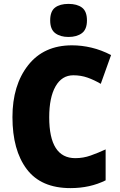

<svg xmlns="http://www.w3.org/2000/svg" viewBox="-20 -957 619 987"><path d="M238 -852Q238 -806 264 -786.5Q290 -767 332 -767Q375 -767 401 -786.5Q427 -806 427 -852Q427 -899 401.5 -918Q376 -937 332 -937Q288 -937 263 -918Q238 -899 238 -852ZM498 -526 551 -674Q501 -700 450.5 -712Q400 -724 350 -724Q205 -724 124.5 -621.5Q44 -519 44 -355Q44 -185 117.5 -87.5Q191 10 342 10Q443 10 523 -30V-189Q484 -171 446 -157.5Q408 -144 367 -144Q233 -144 233 -354Q233 -456 265.5 -513Q298 -570 357 -570Q396 -570 430 -558Q464 -546 498 -526Z"/></svg>

Font: Noto Sans UI SemiCondensed Black
Style: Regular
Weight: 900
Width: 4
Designer: Monotype Design Team
Foundry: Monotype Imaging Inc.
Version: 1.001